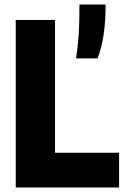

<svg xmlns="http://www.w3.org/2000/svg" viewBox="-20 -828 548 848"><path d="M49.5 0V-740H223V-153.5H506V0ZM331 -808H446.5Q446.5 -659 410.5 -570H316Q324.5 -626 327.8 -679Q331 -732 331 -808Z"/></svg>

Font: Encode Sans Condensed ExtraBold
Style: Regular
Weight: 800
Width: 3
Designer: Multiple Designers
Foundry: Impallari Type
Version: Version 2.000